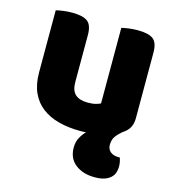

<svg xmlns="http://www.w3.org/2000/svg" viewBox="-105 -581 791 871"><g transform="rotate(15 291.0 -145.5)"><path d="M52 -484Q63 -487 83.5 -490Q104 -493 128 -493Q178 -493 200 -476.5Q222 -460 222 -413V-193Q222 -152 242 -134.5Q262 -117 300 -117Q323 -117 337.5 -121Q352 -125 360 -129V-484Q371 -487 391.5 -490Q412 -493 436 -493Q486 -493 508 -476.5Q530 -460 530 -413V-104Q530 -54 488 -29Q469 -13 458 2.5Q447 18 447 42Q447 62 461 74Q475 86 501 86H506Q509 95 511 105Q513 115 513 128Q513 142 508.5 155.5Q504 169 492.5 179.5Q481 190 463 196Q445 202 418 202Q363 202 327.5 174.5Q292 147 292 96Q292 69 303 49Q314 29 328 15Q320 16 313.5 16Q307 16 299 16Q245 16 199.5 4Q154 -8 121 -33Q88 -58 70 -97.5Q52 -137 52 -193Z"/></g></svg>

Font: Baloo Thambi 2 ExtraBold
Style: Regular
Weight: 800
Designer: Aadarsh Rajan and Ek Type
Foundry: Ek Type
Version: Version 1.640;hotconv 1.0.111;makeotfexe 2.5.65597; ttfautoh